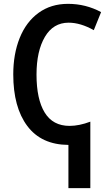

<svg xmlns="http://www.w3.org/2000/svg" viewBox="-20 -744 574 999"><path d="M506 -681 468 -587Q399 -626 337 -626Q257 -626 213.5 -552Q170 -478 170 -356Q170 -228 212.5 -158.5Q255 -89 342 -89Q392 -89 450 -111V235H336V10Q195 9 122 -88.5Q49 -186 49 -357Q49 -463 82.5 -546.5Q116 -630 180.5 -677Q245 -724 334 -724Q426 -724 506 -681Z"/></svg>

Font: Noto Sans Display Medium Narrow
Style: Regular
Weight: 500
Width: 4
Designer: Monotype Design team
Foundry: Monotype Imaging Inc.
Version: Version 1.000